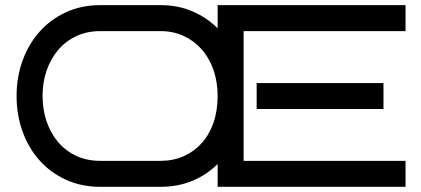

<svg xmlns="http://www.w3.org/2000/svg" viewBox="-20 -720 1623 740"><path d="M1543 0H818.8V-87.9Q777.3 -46.4 721.7 -23.2Q666 0 599.1 0H366.2Q293.5 0 233.9 -27.3Q174.3 -54.7 132.1 -102.1Q89.8 -149.4 66.9 -213.4Q43.9 -277.3 43.9 -350.1Q43.9 -422.4 66.9 -486.1Q89.8 -549.8 132.1 -597.4Q174.3 -645 233.9 -672.6Q293.5 -700.2 366.2 -700.2H599.1Q666 -700.2 721.7 -676.3Q777.3 -652.3 818.8 -610.8V-700.2H1543V-600.1H918.9V-100.1H1543ZM366.2 -600.1Q314.5 -600.1 273.2 -580.3Q231.9 -560.5 203.4 -526.6Q174.8 -492.7 159.4 -447.3Q144 -401.9 144 -350.1Q144 -298.3 159.4 -252.7Q174.8 -207 203.4 -173.1Q231.9 -139.2 273.2 -119.6Q314.5 -100.1 366.2 -100.1H599.1Q647.5 -100.1 687.7 -117.9Q728 -135.7 757.3 -168.2Q786.6 -200.7 802.7 -246.8Q818.8 -293 818.8 -350.1Q818.8 -404.8 802.7 -450.7Q786.6 -496.6 757.3 -529.8Q728 -563 687.7 -581.5Q647.5 -600.1 599.1 -600.1ZM1458 -299.8H969.2V-399.9H1458Z"/></svg>

Font: Bruno Ace
Style: Regular
Weight: 400
Designer: Astigmatic (AOETI)
Foundry: Astigmatic (AOETI)
Version: Version 1.000